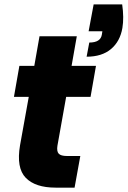

<svg xmlns="http://www.w3.org/2000/svg" viewBox="-20 -860 585 880"><path d="M409.2 -839.8H540Q548.8 -778.8 541 -731.9Q530.3 -669.9 488.5 -635Q446.8 -600.1 377 -600.1L389.2 -665Q440.9 -665 446.8 -701.2L449.2 -716.8H386.2ZM71.8 -193.8 111.8 -416H43.9L68.8 -558.1H137.2L161.1 -693.8H332L308.1 -558.1H419.9L395 -416H283.2L243.2 -191.9Q239.3 -166.5 249 -155.8Q258.8 -145 287.1 -145H348.1L321.8 0H234.9Q141.6 0 97.9 -45.2Q54.2 -90.3 71.8 -193.8Z"/></svg>

Font: Poppins
Style: Bold Italic
Weight: 700
Italic angle: -10°
Designer: Ninad Kale (Devanagari), Jonny Pinhorn (Latin)
Foundry: Indian Type Foundry
Version: Version 3.200;PS 1.000;hotconv 16.6.54;makeotf.lib2.5.65590